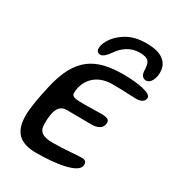

<svg xmlns="http://www.w3.org/2000/svg" viewBox="-206 -970 1027 1123"><g transform="rotate(30 308.0 -408.0)"><path d="M249 -653.5C267.5 -653.5 287 -673.5 305.5 -700C335 -744 382 -780 443 -780C508 -780 519 -758.5 520 -696.5C521.5 -680.5 530 -656.5 556.5 -656.5C586.5 -656.5 605 -697.5 605 -735.5C605 -758 600.5 -779.5 588.5 -796.5C561 -835.5 511.5 -847 450 -847C399.5 -847 356 -837.5 317 -813.5C268.5 -785 222.5 -730.5 222.5 -681.5C222.5 -662.5 234 -653.5 249 -653.5ZM212.5 31C334.5 31 490.5 12.5 490.5 -48.5C490.5 -68.5 482.5 -78 456 -78C422.5 -78 342 -68.5 266.5 -68.5C193 -68.5 169 -92 169 -140C169 -229.5 187 -276 243.5 -276C275 -276 376.5 -274.5 409 -274.5C456 -274.5 483.5 -294 483.5 -328C483.5 -348 472.5 -357.5 425 -357.5C401 -357.5 340.5 -355.5 313 -355.5C246.5 -355.5 228.5 -361 228.5 -383C228.5 -460.5 282.5 -539.5 396 -540C476 -541 546.5 -533 578.5 -536.5C598 -540.5 616 -552 616 -574C616 -606 522.5 -622 426 -622C243.5 -622 131.5 -565 81.5 -336C65 -263.5 49.5 -184.5 49.5 -129C49.5 -16 102 31 212.5 31Z"/></g></svg>

Font: Gluten
Style: Italic
Weight: 400
Italic angle: -13°
Designer: Tyler Finck
Foundry: Etcetera Type Company
Version: Version 0.920